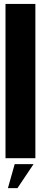

<svg xmlns="http://www.w3.org/2000/svg" viewBox="-20 -805 208 977"><path d="M8 0V-785H160V0ZM20.3 152.2 54.7 30.3H150.7L68.9 152.2Z"/></svg>

Font: Anybody UltraCondensed ExtraBold
Style: Regular
Weight: 800
Width: 1
Designer: Tyler Finck
Foundry: Etcetera Type Company
Version: Version 1.010; ttfautohint (v1.8.3) -l 8 -r 50 -G 200 -x 14 